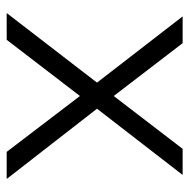

<svg xmlns="http://www.w3.org/2000/svg" viewBox="-16 -550 566 574"><g transform="rotate(90 267.0 -263.0)"><path d="M19 0 227 -270 29 -526H109L267 -320L425 -526H503L305 -270L515 0H434L267 -219L99 0Z"/></g></svg>

Font: Montserrat
Style: Regular
Weight: 400
Designer: Julieta Ulanovsky
Foundry: Julieta Ulanovsky
Version: Version 9.000; ttfautohint (v1.8.4.7-5d5b)